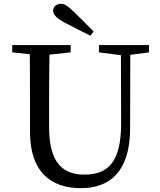

<svg xmlns="http://www.w3.org/2000/svg" viewBox="-20 -969 838 1005"><path d="M470 -804C436 -839 401 -874 366 -908C335 -938 318 -949 299 -949C277 -949 258 -935 258 -913C258 -894 274 -875 314 -853C359 -830 406 -805 453 -782ZM760 -733H498V-695L613 -680L614 -323C614 -127 550 -55 422 -55C309 -55 237 -116 237 -304V-394C237 -492 237 -588 239 -683L350 -695V-733H44V-695L136 -685C137 -589 137 -491 137 -394V-279C137 -70 245 16 404 16C555 16 661 -72 661 -297L662 -682L760 -695Z"/></svg>

Font: Noto Serif SC Medium
Style: Regular
Weight: 500
Designer: Ryoko NISHIZUKA 西塚涼子 (kana & ideographs); Frank Grießhammer (Latin, Greek & Cyrillic); Wenlong ZHANG 张文龙 (bopomofo); San
Foundry: Adobe Systems Incorporated
Version: Version 1.001;PS 1.001;hotconv 16.6.54;makeotf.lib2.5.65590